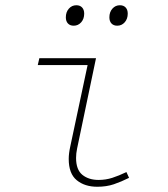

<svg xmlns="http://www.w3.org/2000/svg" viewBox="-20 -700 640 732"><path d="M351 12Q303 12 272.5 -13Q242 -38 242 -94Q242 -115 248 -142L314 -452H124L130 -478H346L274 -134Q270 -115 270 -98Q270 -53 294 -33.5Q318 -14 356 -14Q383 -14 408 -22Q433 -30 462 -44L472 -22Q442 -7 414 2.5Q386 12 351 12ZM261 -602Q247 -602 239 -610.5Q231 -619 231 -634Q231 -654 242.5 -667Q254 -680 271 -680Q285 -680 293 -671.5Q301 -663 301 -648Q301 -628 289.5 -615Q278 -602 261 -602ZM427 -602Q413 -602 405 -610.5Q397 -619 397 -634Q397 -654 408.5 -667Q420 -680 437 -680Q451 -680 459 -671.5Q467 -663 467 -648Q467 -628 455.5 -615Q444 -602 427 -602Z"/></svg>

Font: Source Code Pro ExtraLight
Style: Italic
Weight: 200
Italic angle: -11°
Monospace: yes
Designer: Paul D. Hunt, Teo Tuominen
Foundry: Adobe Systems Incorporated
Version: Version 1.050;PS 1.000;hotconv 16.6.51;makeotf.lib2.5.65220